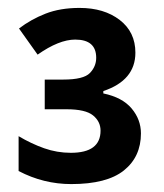

<svg xmlns="http://www.w3.org/2000/svg" viewBox="-20 -873 414 485"><path d="M181 -853Q132 -853 95 -838.5Q58 -824 28 -801L75 -735Q129 -773 170 -773Q223 -773 223 -727Q223 -705 207 -688.5Q191 -672 140 -672H93V-597H148Q196 -597 215 -581.5Q234 -566 234 -543Q234 -487 159 -487Q124 -487 91.5 -498.5Q59 -510 27 -529V-441Q90 -408 160 -408Q250 -408 293 -442.5Q336 -477 336 -536Q336 -571 312.5 -599Q289 -627 241 -637V-643Q322 -670 322 -740Q322 -792 282.5 -822.5Q243 -853 181 -853Z"/></svg>

Font: Noto Sans UI
Style: Bold
Weight: 700
Designer: Monotype Design Team
Foundry: Monotype Imaging Inc.
Version: Version 1.901